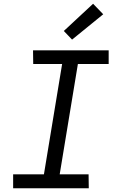

<svg xmlns="http://www.w3.org/2000/svg" viewBox="-20 -1003 640 1023"><path d="M50 0V-74H214L311 -662H157L156 -735H559V-662H395L298 -74H452L453 0ZM364 -792 320 -838 476 -983 530 -927Z"/></svg>

Font: Iosevka Plex Etoile
Style: Italic
Weight: 400
Italic angle: -9°
Designer: Belleve Invis
Foundry: Belleve Invis
Version: Version 25.1.1; ttfautohint (v1.8.4)